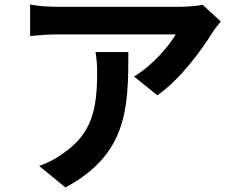

<svg xmlns="http://www.w3.org/2000/svg" viewBox="-20 -772 1040 848"><path d="M875 -751C857 -746 803 -742 774 -742H235C191 -742 150 -745 113 -752V-613C160 -617 192 -620 235 -620H756C729 -572 653 -482 572 -434L675 -351C774 -420 868 -547 916 -625C925 -640 944 -664 955 -677ZM402 -542C407 -510 409 -483 409 -452C409 -288 386 -182 258 -94C221 -67 185 -50 153 -39L269 56C542 -91 547 -294 547 -542Z"/></svg>

Font: Spoqa Han Sans Neo Bold
Style: Bold
Weight: 700
Designer: [Spoqa Han Sans Neo] Dong-huui Kim  Younghwa Kang  Yujin Lee  [Noto Sans] Ryoko NISHIZUKA  (kana & ideographs); Paul D. 
Foundry: Spoqa (http://www.spoqa-han-sans.com)
Version: Version 1.000